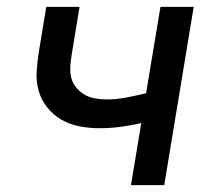

<svg xmlns="http://www.w3.org/2000/svg" viewBox="-20 -540 640 560"><path d="M362 0 392 -181Q362 -174 331 -170Q300 -166 271 -166Q241 -166 212 -171.5Q183 -177 159 -191Q135 -205 117.5 -227Q100 -249 92.5 -276Q85 -303 87 -333Q89 -363 94 -393L115 -520H212L189 -380Q186 -362 185 -345Q184 -328 188 -312.5Q192 -297 202.5 -284.5Q213 -272 226.5 -264Q240 -256 257 -253Q274 -250 291 -250Q319 -250 348 -255.5Q377 -261 406 -268L448 -520H545L459 0Z"/></svg>

Font: Iosevka Custom Medium
Style: Italic
Weight: 500
Italic angle: -9°
Designer: Belleve Invis
Foundry: Belleve Invis
Version: Version 27.0.1